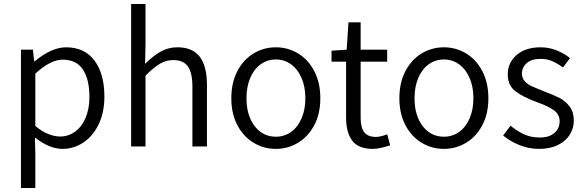

<svg xmlns="http://www.w3.org/2000/svg" viewBox="-20 -734 2928 962"><path d="M85 -485H145L151 -427H154Q239 -497 311 -497Q404 -497 453.5 -430.5Q503 -364 503 -250Q503 -170 474 -110.5Q445 -51 397 -19.5Q349 12 293 12Q228 12 155 -45L157 41V208H85ZM428 -249Q428 -336 395.5 -385.5Q363 -435 294 -435Q233 -435 157 -365V-103Q190 -75 222 -62.5Q254 -50 281 -50Q323 -50 356.5 -74.5Q390 -99 409 -144Q428 -189 428 -249Z M637 -714H709V-516L707 -414Q747 -454 785 -475.5Q823 -497 869 -497Q945 -497 981 -449.5Q1017 -402 1017 -308V0H944V-299Q944 -369 921.5 -401Q899 -433 848 -433Q812 -433 781 -414.5Q750 -396 709 -355V0H637Z M1139 -242Q1139 -320 1169.5 -378Q1200 -436 1251 -466.5Q1302 -497 1362 -497Q1422 -497 1473 -466.5Q1524 -436 1554.5 -378Q1585 -320 1585 -242Q1585 -164 1554.5 -106.5Q1524 -49 1473 -18.5Q1422 12 1362 12Q1302 12 1251 -18.5Q1200 -49 1169.5 -106.5Q1139 -164 1139 -242ZM1510 -242Q1510 -299 1491 -343Q1472 -387 1438.5 -411.5Q1405 -436 1362 -436Q1319 -436 1285.5 -411.5Q1252 -387 1233.5 -343Q1215 -299 1215 -242Q1215 -155 1256 -102Q1297 -49 1362 -49Q1405 -49 1438.5 -73Q1472 -97 1491 -141Q1510 -185 1510 -242Z M1714 -146V-425H1641V-480L1717 -485L1726 -622H1787V-485H1920V-425H1787V-144Q1787 -96 1804.5 -72Q1822 -48 1864 -48Q1885 -48 1920 -61L1935 -6Q1881 12 1848 12Q1776 12 1745 -29Q1714 -70 1714 -146Z M1981 -242Q1981 -320 2011.5 -378Q2042 -436 2093 -466.5Q2144 -497 2204 -497Q2264 -497 2315 -466.5Q2366 -436 2396.5 -378Q2427 -320 2427 -242Q2427 -164 2396.5 -106.5Q2366 -49 2315 -18.5Q2264 12 2204 12Q2144 12 2093 -18.5Q2042 -49 2011.5 -106.5Q1981 -164 1981 -242ZM2352 -242Q2352 -299 2333 -343Q2314 -387 2280.5 -411.5Q2247 -436 2204 -436Q2161 -436 2127.5 -411.5Q2094 -387 2075.5 -343Q2057 -299 2057 -242Q2057 -155 2098 -102Q2139 -49 2204 -49Q2247 -49 2280.5 -73Q2314 -97 2333 -141Q2352 -185 2352 -242Z M2501 -55 2538 -104Q2574 -75 2608 -60Q2642 -45 2684 -45Q2732 -45 2758 -68Q2784 -91 2784 -126Q2784 -161 2754.5 -182Q2725 -203 2671 -222Q2602 -247 2563 -276.5Q2524 -306 2524 -361Q2524 -420 2568.5 -458.5Q2613 -497 2689 -497Q2730 -497 2768 -482Q2806 -467 2836 -443L2801 -396Q2772 -417 2746 -428Q2720 -439 2689 -439Q2643 -439 2619 -417.5Q2595 -396 2595 -365Q2595 -343 2609.5 -327Q2624 -311 2645 -301.5Q2666 -292 2704 -277Q2755 -258 2784 -243Q2813 -228 2834 -200.5Q2855 -173 2855 -130Q2855 -91 2834.5 -58.5Q2814 -26 2774.5 -7Q2735 12 2681 12Q2631 12 2584 -6.5Q2537 -25 2501 -55Z"/></svg>

Font: Assistant-zap
Style: zap
Weight: 400
Designer: Hebrew By Ben Nathan, Latin by Paul Hunt
Version: Version 2.001